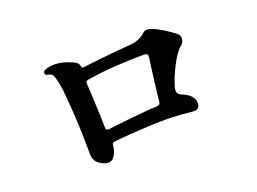

<svg xmlns="http://www.w3.org/2000/svg" viewBox="-82 -780 1164 870"><g transform="rotate(-20 500.0 -345.5)"><path d="M313 -92Q291 -92 268 -109.5Q245 -127 246 -161Q246 -189 245 -236Q244 -283 241 -336Q238 -389 234 -435Q230 -481 225 -505Q219 -534 213 -546.5Q207 -559 183 -562Q172 -572 181 -583Q202 -595 237.5 -594Q273 -593 316 -574Q344 -562 344 -542Q344 -537 354 -537Q394 -542 437.5 -546.5Q481 -551 522 -555Q563 -559 593 -561Q632 -565 661 -591Q669 -599 680 -599Q691 -599 704 -594Q724 -587 754 -568.5Q784 -550 806 -532Q818 -522 816.5 -506.5Q815 -491 804 -480Q791 -470 781.5 -457Q772 -444 761 -426Q749 -405 737.5 -380.5Q726 -356 718.5 -334.5Q711 -313 709 -301Q706 -281 722 -272Q733 -268 748 -260Q763 -252 770 -243Q782 -230 784 -214Q786 -198 778 -187.5Q770 -177 752 -179Q733 -181 695 -184Q657 -187 619 -187Q578 -187 531 -184.5Q484 -182 441 -179Q398 -176 369 -172Q358 -170 358 -160Q358 -147 352.5 -131Q347 -115 337 -103.5Q327 -92 313 -92ZM365 -234Q383 -236 413 -239.5Q443 -243 477 -246.5Q511 -250 543 -253Q575 -256 598 -256Q612 -257 616.5 -260.5Q621 -264 622 -271Q623 -284 626 -310Q629 -336 633 -366.5Q637 -397 640.5 -426Q644 -455 647 -474Q649 -488 645 -492.5Q641 -497 626 -497Q564 -497 492.5 -492.5Q421 -488 356 -477Q342 -476 342 -465Q343 -446 344.5 -416Q346 -386 347.5 -352.5Q349 -319 350 -290Q351 -261 351 -246Q351 -238 355 -236Q359 -234 365 -234Z"/></g></svg>

Font: Zen Old Mincho Black
Style: Regular
Weight: 900
Designer: Yoshimichi Ohira
Foundry: Positype
Version: Version 1.001